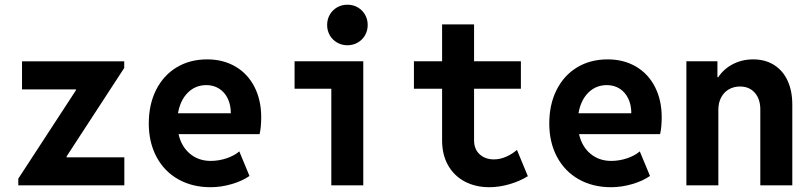

<svg xmlns="http://www.w3.org/2000/svg" viewBox="-20 -781 3415 809"><path d="M57.1 0V-28.3L299.8 -400.4V-404.3H72.8V-522.5H503.4V-494.6L260.7 -122.1V-118.2H503.9V0Z M1073.7 -215.8H732.4Q744.1 -163.6 780.3 -133.3Q816.4 -103 867.7 -103Q901.9 -103 934.6 -114Q967.3 -125 988.3 -143.1L1031.2 -39.6Q1001.5 -18.6 956.5 -5.4Q911.6 7.8 867.2 7.8Q790 7.8 731 -25.6Q671.9 -59.1 639.4 -120.1Q606.9 -181.2 606.9 -260.7Q606.9 -340.8 637.7 -402.1Q668.5 -463.4 724.1 -497.1Q779.8 -530.8 853 -530.8Q920.4 -530.8 972.2 -500.5Q1023.9 -470.2 1052.2 -414.8Q1080.6 -359.4 1080.6 -287.1Q1080.6 -268.1 1078.9 -248.3Q1077.1 -228.5 1073.7 -215.8ZM952.6 -303.7Q952.6 -338.9 939.7 -365.7Q926.8 -392.6 903.3 -407.5Q879.9 -422.4 849.6 -422.4Q803.2 -422.4 771.2 -390.4Q739.3 -358.4 730 -303.7Z M1221.2 -522.9H1510.7V0H1376V-407.2H1221.2ZM1358.4 -675.8Q1358.4 -699.7 1369.6 -719.2Q1380.9 -738.8 1400.4 -750Q1419.9 -761.2 1443.8 -761.2Q1467.8 -761.2 1487.3 -750Q1506.8 -738.8 1518.1 -719.2Q1529.3 -699.7 1529.3 -675.8Q1529.3 -651.9 1518.1 -632.3Q1506.8 -612.8 1487.3 -601.6Q1467.8 -590.3 1443.8 -590.3Q1419.9 -590.3 1400.4 -601.6Q1380.9 -612.8 1369.6 -632.3Q1358.4 -651.9 1358.4 -675.8Z M2204.1 -38.6Q2170.4 -17.6 2127 -4.9Q2083.5 7.8 2042 7.8Q1983.9 7.8 1938.7 -15.9Q1893.6 -39.6 1868.2 -84.2Q1842.8 -128.9 1842.8 -189.5V-407.2H1724.1V-522.9H1842.8V-678.2H1977.5V-522.9H2174.8V-407.2H1977.5V-189.9Q1977.5 -152.3 2001 -130.9Q2024.4 -109.4 2061.5 -109.4Q2086.9 -109.4 2112.5 -120.6Q2138.2 -131.8 2158.2 -149.4Z M2761.2 -215.8H2419.9Q2431.6 -163.6 2467.8 -133.3Q2503.9 -103 2555.2 -103Q2589.4 -103 2622.1 -114Q2654.8 -125 2675.8 -143.1L2718.8 -39.6Q2689 -18.6 2644 -5.4Q2599.1 7.8 2554.7 7.8Q2477.5 7.8 2418.5 -25.6Q2359.4 -59.1 2326.9 -120.1Q2294.4 -181.2 2294.4 -260.7Q2294.4 -340.8 2325.2 -402.1Q2356 -463.4 2411.6 -497.1Q2467.3 -530.8 2540.5 -530.8Q2607.9 -530.8 2659.7 -500.5Q2711.4 -470.2 2739.7 -414.8Q2768.1 -359.4 2768.1 -287.1Q2768.1 -268.1 2766.4 -248.3Q2764.6 -228.5 2761.2 -215.8ZM2640.1 -303.7Q2640.1 -338.9 2627.2 -365.7Q2614.3 -392.6 2590.8 -407.5Q2567.4 -422.4 2537.1 -422.4Q2490.7 -422.4 2458.7 -390.4Q2426.8 -358.4 2417.5 -303.7Z M3318.4 -340.3V0H3183.6V-319.8Q3183.6 -363.8 3160.4 -390.1Q3137.2 -416.5 3098.1 -416.5Q3071.8 -416.5 3051 -404.5Q3030.3 -392.6 3018.6 -370.4Q3006.8 -348.1 3006.8 -318.8V0H2872.1V-522.9H3002.9V-455.6H3006.3Q3028.8 -490.2 3067.6 -510.5Q3106.4 -530.8 3153.8 -530.8Q3204.1 -530.8 3241.5 -507.3Q3278.8 -483.9 3298.6 -440.9Q3318.4 -397.9 3318.4 -340.3Z"/></svg>

Font: Reddit Mono
Style: Bold
Weight: 700
Designer: Stephen Hutchings
Foundry: Reddit
Version: Version 1.009